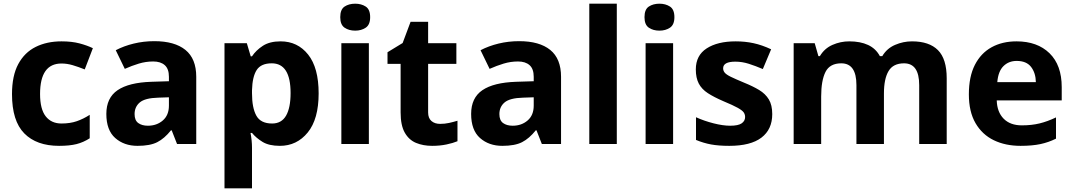

<svg xmlns="http://www.w3.org/2000/svg" viewBox="-20 -780 5814 1040"><path d="M300 10Q178 10 111.5 -57.5Q45 -125 45 -270Q45 -370 79 -433Q113 -496 173.5 -526Q234 -556 313 -556Q369 -556 410.5 -545Q452 -534 483 -519L439 -404Q404 -418 373.5 -427Q343 -436 313 -436Q197 -436 197 -271Q197 -189 227.5 -150Q258 -111 313 -111Q360 -111 396 -123.5Q432 -136 466 -158V-31Q432 -9 394.5 0.5Q357 10 300 10Z M816 -557Q926 -557 984.5 -509.5Q1043 -462 1043 -364V0H939L910 -74H906Q871 -30 832 -10Q793 10 725 10Q652 10 604 -32.5Q556 -75 556 -163Q556 -250 617 -291.5Q678 -333 800 -337L895 -340V-364Q895 -407 872.5 -427Q850 -447 810 -447Q770 -447 732 -435.5Q694 -424 656 -407L607 -508Q651 -531 704.5 -544Q758 -557 816 -557ZM837 -251Q765 -249 737 -225Q709 -201 709 -162Q709 -128 729 -113.5Q749 -99 781 -99Q829 -99 862 -127.5Q895 -156 895 -208V-253Z M1500 -556Q1592 -556 1649 -484.5Q1706 -413 1706 -274Q1706 -135 1647 -62.5Q1588 10 1496 10Q1437 10 1402 -11.5Q1367 -33 1345 -60H1337Q1345 -18 1345 20V240H1196V-546H1317L1338 -475H1345Q1367 -508 1404 -532Q1441 -556 1500 -556ZM1452 -437Q1394 -437 1370.5 -401Q1347 -365 1345 -291V-275Q1345 -196 1368.5 -153.5Q1392 -111 1454 -111Q1505 -111 1529.5 -153.5Q1554 -196 1554 -276Q1554 -437 1452 -437Z M1904 -760Q1937 -760 1961 -744.5Q1985 -729 1985 -687Q1985 -646 1961 -630Q1937 -614 1904 -614Q1870 -614 1846.5 -630Q1823 -646 1823 -687Q1823 -729 1846.5 -744.5Q1870 -760 1904 -760ZM1978 -546V0H1829V-546Z M2364 -109Q2389 -109 2412 -114Q2435 -119 2458 -126V-15Q2434 -5 2398.5 2.5Q2363 10 2321 10Q2272 10 2233.5 -6Q2195 -22 2172.5 -61.5Q2150 -101 2150 -171V-434H2079V-497L2161 -547L2204 -662H2299V-546H2452V-434H2299V-171Q2299 -140 2317 -124.5Q2335 -109 2364 -109Z M2792 -557Q2902 -557 2960.5 -509.5Q3019 -462 3019 -364V0H2915L2886 -74H2882Q2847 -30 2808 -10Q2769 10 2701 10Q2628 10 2580 -32.5Q2532 -75 2532 -163Q2532 -250 2593 -291.5Q2654 -333 2776 -337L2871 -340V-364Q2871 -407 2848.5 -427Q2826 -447 2786 -447Q2746 -447 2708 -435.5Q2670 -424 2632 -407L2583 -508Q2627 -531 2680.5 -544Q2734 -557 2792 -557ZM2813 -251Q2741 -249 2713 -225Q2685 -201 2685 -162Q2685 -128 2705 -113.5Q2725 -99 2757 -99Q2805 -99 2838 -127.5Q2871 -156 2871 -208V-253Z M3321 0H3172V-760H3321Z M3552 -760Q3585 -760 3609 -744.5Q3633 -729 3633 -687Q3633 -646 3609 -630Q3585 -614 3552 -614Q3518 -614 3494.5 -630Q3471 -646 3471 -687Q3471 -729 3494.5 -744.5Q3518 -760 3552 -760ZM3626 -546V0H3477V-546Z M4163 -162Q4163 -79 4104.5 -34.5Q4046 10 3930 10Q3873 10 3832 2.5Q3791 -5 3750 -22V-145Q3794 -125 3845 -112Q3896 -99 3935 -99Q3979 -99 3997.5 -112Q4016 -125 4016 -146Q4016 -160 4008.5 -171Q4001 -182 3976 -196Q3951 -210 3898 -232Q3847 -254 3814 -275.5Q3781 -297 3765 -327.5Q3749 -358 3749 -404Q3749 -480 3808 -518Q3867 -556 3965 -556Q4016 -556 4062 -546Q4108 -536 4157 -513L4112 -406Q4072 -423 4036 -434.5Q4000 -446 3963 -446Q3897 -446 3897 -410Q3897 -397 3905.5 -386.5Q3914 -376 3938.5 -364Q3963 -352 4011 -332Q4058 -313 4092 -292.5Q4126 -272 4144.5 -241.5Q4163 -211 4163 -162Z M4920 -556Q5013 -556 5060.5 -508.5Q5108 -461 5108 -356V0H4959V-319Q4959 -437 4877 -437Q4818 -437 4793 -395Q4768 -353 4768 -274V0H4619V-319Q4619 -437 4537 -437Q4475 -437 4451.5 -390.5Q4428 -344 4428 -257V0H4279V-546H4393L4413 -476H4421Q4446 -518 4489.5 -537Q4533 -556 4580 -556Q4640 -556 4682 -536.5Q4724 -517 4746 -476H4759Q4784 -518 4828.5 -537Q4873 -556 4920 -556Z M5486 -556Q5599 -556 5665 -491.5Q5731 -427 5731 -308V-236H5379Q5381 -173 5416.5 -137Q5452 -101 5515 -101Q5568 -101 5611 -111.5Q5654 -122 5700 -144V-29Q5660 -9 5615.5 0.5Q5571 10 5508 10Q5426 10 5363 -20.5Q5300 -51 5264 -113Q5228 -175 5228 -269Q5228 -365 5260.5 -428.5Q5293 -492 5351 -524Q5409 -556 5486 -556ZM5487 -450Q5444 -450 5415.5 -422Q5387 -394 5382 -335H5591Q5590 -385 5565 -417.5Q5540 -450 5487 -450Z"/></svg>

Font: Noto Sans Devanagari UI
Style: Bold
Weight: 700
Designer: Jelle Bosma - Monotype Design Team
Foundry: Monotype Imaging Inc.
Version: Version 2.004; ttfautohint (v1.8.4.7-5d5b)